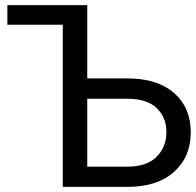

<svg xmlns="http://www.w3.org/2000/svg" viewBox="-20 -731 766 751"><path d="M225.6 -634.3H8.8V-710.9H321.3V-424.3H478.5Q595.7 -424.3 660.9 -367.2Q726.1 -310.1 726.1 -213.9Q726.1 -117.2 660.6 -58.6Q595.2 0 478.5 0H225.6ZM478.5 -344.7H321.3V-79.1H478.5Q554.2 -79.1 592.5 -117.7Q630.9 -156.2 630.9 -214.8Q630.9 -272 592.8 -308.3Q554.7 -344.7 478.5 -344.7Z"/></svg>

Font: Bert Sans Medium
Style: Regular
Weight: 500
Designer: Christian Robertson, Adam Twardoch, & Cristiano Sobral
Foundry: Google
Version: Version 12.135;January 10, 2020;FontCreator 12.0.0.2547 64-b